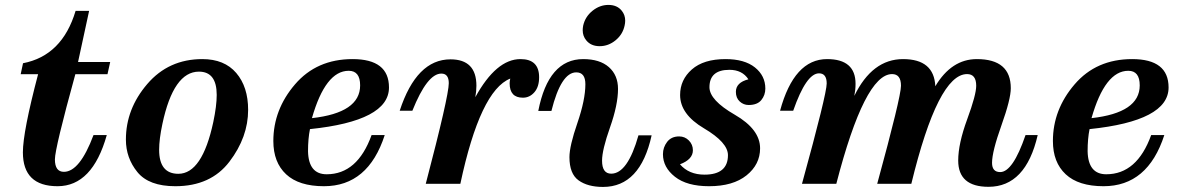

<svg xmlns="http://www.w3.org/2000/svg" viewBox="-20 -737 4743 770"><path d="M210.9 9.8Q71.8 9.8 71.8 -126Q71.8 -208.5 132.8 -439.5H63L72.3 -483.4Q229.5 -513.7 283.2 -693.4H337.4L293 -488.3H421.9L411.1 -439.5H282.2Q200.2 -142.1 200.2 -97.7Q200.2 -47.9 236.3 -47.9Q299.8 -47.9 355 -195.3H408.2Q350.6 9.8 210.9 9.8Z M683.1 9.8Q577.1 9.8 531 -46.9Q484.9 -103.5 484.9 -177.2Q484.9 -300.3 570.6 -400.1Q656.2 -500 791.5 -500Q879.9 -500 927.5 -444.3Q975.1 -388.7 975.1 -296.4Q975.1 -187 900.1 -88.6Q825.2 9.8 683.1 9.8ZM695.3 -40Q791 -40 835.4 -247.6Q849.1 -312.5 849.1 -356.4Q849.1 -449.7 777.8 -449.7Q675.8 -449.7 631.3 -240.2Q618.2 -178.7 618.2 -136.2Q618.2 -40 695.3 -40Z M1279.3 9.8Q1178.7 9.8 1127.4 -38.1Q1076.2 -85.9 1076.2 -171.4Q1076.2 -297.4 1163.1 -398.7Q1250 -500 1394 -500Q1540 -500 1540 -386.2Q1540 -252 1223.1 -219.2Q1215.3 -181.2 1215.3 -130.4Q1217.3 -38.1 1290 -38.1Q1413.6 -38.1 1470.2 -195.3H1522.9Q1456.5 9.8 1279.3 9.8ZM1231 -263.2Q1424.3 -284.7 1424.3 -394.5Q1424.3 -453.1 1378.4 -453.1Q1285.2 -453.1 1231 -263.2Z M1826.2 0H1687.5Q1779.8 -352.1 1779.8 -403.3Q1779.8 -441.9 1750 -441.9Q1693.4 -441.9 1633.8 -293H1583Q1650.4 -499 1786.6 -499Q1890.6 -499 1890.6 -393.1Q1890.6 -371.6 1886.2 -347.2Q1970.2 -500 2067.4 -500Q2142.1 -500 2142.1 -427.2Q2142.1 -388.7 2123 -366.9Q2104 -345.2 2077.1 -345.2Q2023.9 -345.2 2023.9 -402.8Q2023.9 -412.1 2026.4 -421.9Q1905.8 -374 1826.2 0Z M2327.6 -399.4Q2327.6 -446.8 2291 -446.8Q2230 -446.8 2191.4 -292H2138.7Q2179.2 -500 2318.8 -500Q2385.3 -500 2421.9 -467.8Q2458.5 -435.5 2458.5 -380.4Q2458.5 -316.9 2426.5 -226.3Q2394.5 -135.7 2394.5 -92.8Q2394.5 -40.5 2431.2 -40.5Q2497.1 -40.5 2540.5 -194.3H2593.3Q2547.9 12.7 2398.4 12.7Q2336.9 12.7 2300.3 -13.7Q2263.7 -40 2263.7 -106.9Q2263.7 -151.4 2295.7 -244.1Q2327.6 -336.9 2327.6 -399.4ZM2384.8 -551.8Q2350.1 -551.8 2331.1 -575.2Q2316.9 -592.3 2316.9 -615.7Q2316.9 -624.5 2318.8 -634.3Q2326.7 -669.9 2356 -693.6Q2385.3 -717.3 2419.9 -717.3Q2455.1 -717.3 2473.6 -693.8Q2487.3 -676.8 2487.3 -654.3Q2487.3 -644.5 2484.9 -634.3Q2477.5 -599.1 2448.7 -575.4Q2419.9 -551.8 2384.8 -551.8Z M2823.7 9.8Q2734.9 9.8 2686.8 -28.1Q2638.7 -65.9 2638.7 -118.7Q2638.7 -146 2655.5 -168Q2672.4 -189.9 2703.6 -189.9Q2726.6 -189.9 2742.7 -173.6Q2758.8 -157.2 2758.8 -134.3Q2758.8 -97.7 2707 -78.1Q2742.7 -36.6 2805.2 -36.6Q2899.4 -36.6 2899.4 -114.7Q2899.4 -165.5 2803.5 -222.2Q2707.5 -278.8 2707.5 -356Q2707.5 -417 2754.6 -458.5Q2801.8 -500 2889.6 -500Q2965.8 -500 3007.6 -466.6Q3049.3 -433.1 3049.3 -381.8Q3049.3 -355.5 3033.2 -335.7Q3017.1 -315.9 2982.4 -315.9Q2961.9 -315.9 2946.5 -330.1Q2931.2 -344.2 2931.2 -368.7Q2931.2 -406.2 2981.4 -418.9Q2956.5 -457 2905.3 -457Q2825.2 -457 2825.2 -387.2Q2825.2 -335.4 2926.8 -276.9Q3028.3 -218.3 3028.3 -142.1Q3028.3 -77.6 2974.1 -33.9Q2919.9 9.8 2823.7 9.8Z M3944.3 12.2Q3822.8 12.2 3822.8 -93.3Q3822.8 -160.6 3858.9 -258.8Q3895 -356.9 3895 -393.1Q3895 -439.9 3858.4 -439.9Q3741.7 -439.9 3634.8 0H3498Q3593.3 -348.6 3593.3 -393.1Q3593.3 -439.9 3557.6 -439.9Q3447.8 -439.9 3334 0H3196.3Q3295.4 -359.9 3295.4 -402.3Q3295.4 -442.9 3264.6 -442.9Q3213.4 -442.9 3161.1 -293H3108.4Q3164.6 -500 3296.9 -500Q3411.1 -500 3411.1 -400.9Q3411.1 -377 3406.2 -352.5Q3478 -500 3601.6 -500Q3726.1 -500 3731 -391.1Q3795.9 -500 3897.5 -500Q4033.7 -500 4033.7 -383.3Q4033.7 -339.4 3996.1 -234.1Q3958.5 -128.9 3958.5 -84Q3958.5 -46.9 3991.2 -46.9Q4042 -46.9 4092.8 -195.3H4141.6Q4093.8 12.2 3944.3 12.2Z M4405.8 9.8Q4305.2 9.8 4253.9 -38.1Q4202.6 -85.9 4202.6 -171.4Q4202.6 -297.4 4289.6 -398.7Q4376.5 -500 4520.5 -500Q4666.5 -500 4666.5 -386.2Q4666.5 -252 4349.6 -219.2Q4341.8 -181.2 4341.8 -130.4Q4343.8 -38.1 4416.5 -38.1Q4540 -38.1 4596.7 -195.3H4649.4Q4583 9.8 4405.8 9.8ZM4357.4 -263.2Q4550.8 -284.7 4550.8 -394.5Q4550.8 -453.1 4504.9 -453.1Q4411.6 -453.1 4357.4 -263.2Z"/></svg>

Font: Munson
Style: Bold Italic
Weight: 700
Italic angle: -12°
Designer: Paul James MIller
Foundry: High-Logic / Made with FontCreator
Version: Version 2.10;May 5, 2019;FontCreator 11.5.0.2430 64-bit